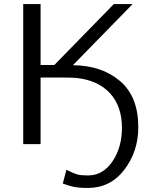

<svg xmlns="http://www.w3.org/2000/svg" viewBox="-20 -714 734 951"><path d="M95 0V-694H181V-392H249L544 -694H637L341 -391Q483 -390 574 -313Q665 -236 665 -84Q665 36 596 126.5Q527 217 415 217Q401 217 389 216.5Q377 216 366 214.5Q355 213 348 212Q341 211 331.5 208Q322 205 318 204Q314 203 304 199.5Q294 196 291 195L309 127Q345 145 362.5 150Q380 155 416 155Q490 155 537 85.5Q584 16 584 -81Q584 -188 524.5 -252.5Q465 -317 357 -328Q334 -330 288 -330H181V0Z"/></svg>

Font: CMU Sans Serif
Style: Medium
Weight: 500
Version: Version 0.7.0